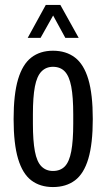

<svg xmlns="http://www.w3.org/2000/svg" viewBox="-20 -744 429 776"><path d="M194 12Q142 12 106.5 -15Q71 -42 53 -102.5Q35 -163 35 -263Q35 -363 53 -423.5Q71 -484 106.5 -511.5Q142 -539 194 -539Q247 -539 283 -511.5Q319 -484 337 -423.5Q355 -363 355 -263Q355 -163 337 -102.5Q319 -42 283 -15Q247 12 194 12ZM194 -53Q224 -53 242 -71.5Q260 -90 268 -132.5Q276 -175 276 -244V-282Q276 -352 268 -394Q260 -436 242 -455Q224 -474 194 -474Q166 -474 147.5 -455Q129 -436 121 -394Q113 -352 113 -282V-244Q113 -175 121 -132.5Q129 -90 147.5 -71.5Q166 -53 194 -53ZM92 -591 165 -724H224L298 -591H244L178 -712H212L144 -591Z"/></svg>

Font: Archivo ExtraCondensed
Style: Regular
Weight: 400
Width: 2
Designer: Hector Gatti
Foundry: Omnibus-Type
Version: Version 2.001